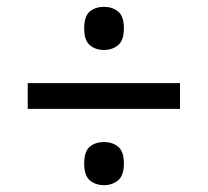

<svg xmlns="http://www.w3.org/2000/svg" viewBox="-20 -638 607 561"><path d="M61 -320V-395H506V-320ZM284 -97Q259 -97 242.5 -111Q226 -125 226 -160Q226 -196 242.5 -209.5Q259 -223 284 -223Q308 -223 325 -209.5Q342 -196 342 -160Q342 -125 325 -111Q308 -97 284 -97ZM284 -492Q259 -492 242.5 -506Q226 -520 226 -555Q226 -591 242.5 -604.5Q259 -618 284 -618Q308 -618 325 -604.5Q342 -591 342 -555Q342 -520 325 -506Q308 -492 284 -492Z"/></svg>

Font: Noto Serif Ethiopic ExtraBold
Style: Regular
Weight: 800
Version: Version 2.102